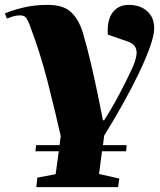

<svg xmlns="http://www.w3.org/2000/svg" viewBox="-68 -551 654 787"><path d="M81 216 85 177 160 163 173 69H77L80 44H176L181 7Q156 -104 126.5 -219Q97 -334 55 -445Q48 -464 40.5 -476Q33 -488 15 -488Q-1 -488 -14 -484Q-27 -480 -40 -475L-48 -496Q-18 -509 27.5 -520Q73 -531 128 -531Q192 -531 223.5 -501Q255 -471 271 -419Q288 -362 303 -298Q318 -234 331 -172Q344 -110 354 -58H359Q391 -108 422 -166.5Q453 -225 477 -278Q492 -314 492 -335Q492 -369 455 -381L374 -409Q370 -468 393.5 -499.5Q417 -531 460 -531Q506 -531 535 -505.5Q564 -480 564 -435Q564 -407 547 -359Q530 -311 501 -250.5Q472 -190 435 -124Q398 -58 359 5L354 44H451L449 69H350L338 162L421 181L416 216Z"/></svg>

Font: Literata 72pt Black
Style: Italic
Weight: 900
Italic angle: -2°
Designer: Latin by Veronika Burian and Jose Scaglione. Greek by Irene Vlachou. Cyrillic by Vera Evstafieva
Foundry: TypeTogether
Version: Version 3.002